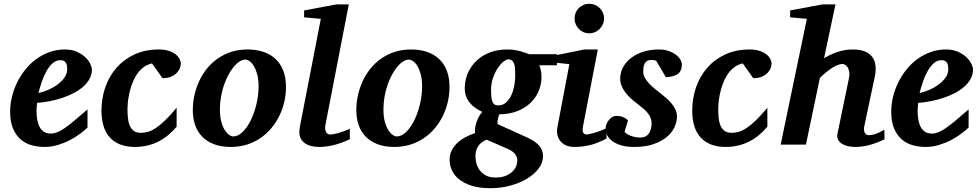

<svg xmlns="http://www.w3.org/2000/svg" viewBox="-20 -760 5150 1009"><path d="M333 -396Q333 -404.8 331.8 -413.3Q330.6 -421.9 326.9 -428.7Q323.2 -435.5 316.2 -439.7Q309.1 -443.8 297.9 -443.8Q274.4 -443.8 256.1 -427.2Q237.8 -410.6 223.6 -385Q209.5 -359.4 199.2 -328.9Q189 -298.3 182.1 -271Q208 -276.9 234.9 -288.6Q261.7 -300.3 283.4 -316.7Q305.2 -333 319.1 -353Q333 -373 333 -396ZM462.9 -395Q462.9 -368.7 450.9 -346.2Q439 -323.7 418 -305.2Q397 -286.6 368.9 -271.7Q340.8 -256.8 308.8 -246.1Q276.9 -235.4 242.4 -228.5Q208 -221.7 174.8 -219.2Q173.8 -210 172.9 -198.2Q171.9 -186.5 171.9 -178.2Q171.9 -152.3 175.8 -130.4Q179.7 -108.4 188.5 -92.3Q197.3 -76.2 211.7 -67.1Q226.1 -58.1 247.1 -58.1Q263.2 -58.1 279.8 -64.5Q296.4 -70.8 318.4 -85.7Q340.3 -100.6 369.6 -125Q398.9 -149.4 439.9 -185.1V-89.8Q425.3 -75.7 401.9 -57.9Q378.4 -40 348.6 -24.4Q318.8 -8.8 284.7 1.7Q250.5 12.2 213.9 12.2Q181.2 12.2 148.9 3.9Q116.7 -4.4 91.1 -25.4Q65.4 -46.4 49.3 -82.3Q33.2 -118.2 33.2 -173.8Q33.2 -211.9 42.7 -251Q52.2 -290 69.8 -326.2Q87.4 -362.3 112.8 -394Q138.2 -425.8 170.2 -449.2Q202.1 -472.7 240.2 -486.3Q278.3 -500 320.8 -500Q357.4 -500 384.3 -487.8Q411.1 -475.6 428.7 -458.7Q446.3 -441.9 454.6 -424.1Q462.9 -406.2 462.9 -395Z M930.2 -425.8Q930.2 -417 925.8 -403.8Q921.4 -390.6 910.4 -378.4Q899.4 -366.2 880.9 -357.7Q862.3 -349.1 834 -349.1L778.8 -426.8Q750.5 -420.4 730 -403.3Q709.5 -386.2 695.3 -363.3Q681.2 -340.3 672.1 -314Q663.1 -287.6 658.2 -263.2Q653.3 -238.8 651.6 -219Q649.9 -199.2 649.9 -189Q649.9 -166 651.9 -143.3Q653.8 -120.6 660.9 -102.5Q668 -84.5 681.9 -73.2Q695.8 -62 720.2 -62Q738.8 -62 757.8 -67.4Q776.9 -72.8 799.1 -87.4Q821.3 -102.1 847.9 -127.7Q874.5 -153.3 908.2 -193.8V-94.2Q887.7 -69.8 864.3 -50.3Q840.8 -30.8 813.7 -16.8Q786.6 -2.9 755.6 4.6Q724.6 12.2 689 12.2Q643.1 12.2 609.9 -1.5Q576.7 -15.1 555.2 -40Q533.7 -64.9 523.4 -100.1Q513.2 -135.3 513.2 -178.2Q513.2 -243.2 533.4 -301.5Q553.7 -359.9 592.5 -404.1Q631.3 -448.2 687.3 -474.1Q743.2 -500 814.9 -500Q844.7 -500 866.5 -492.9Q888.2 -485.8 902.3 -474.9Q916.5 -463.9 923.3 -450.9Q930.2 -438 930.2 -425.8Z M1338.9 -307.1Q1338.9 -343.8 1331.5 -370.1Q1324.2 -396.5 1313.7 -413.6Q1303.2 -430.7 1291.3 -438.7Q1279.3 -446.8 1270 -446.8Q1254.9 -446.8 1239 -436.8Q1223.1 -426.8 1208.3 -408.9Q1193.4 -391.1 1180.2 -366.5Q1167 -341.8 1157 -312.7Q1147 -283.7 1141.4 -251.2Q1135.7 -218.8 1135.7 -185.1Q1135.7 -146.5 1143.3 -119.4Q1150.9 -92.3 1161.9 -75.4Q1172.9 -58.6 1184.6 -50.8Q1196.3 -43 1205.1 -43Q1231.4 -43 1255.6 -66.9Q1279.8 -90.8 1298.3 -128.9Q1316.9 -167 1327.9 -213.9Q1338.9 -260.7 1338.9 -307.1ZM1482.9 -303.2Q1482.9 -263.7 1474.1 -225.1Q1465.3 -186.5 1448.2 -151.6Q1431.2 -116.7 1406.2 -86.7Q1381.3 -56.6 1349.1 -34.7Q1316.9 -12.7 1277.6 -0.2Q1238.3 12.2 1192.9 12.2Q1141.6 12.2 1104 -2.4Q1066.4 -17.1 1041.7 -42.7Q1017.1 -68.4 1005.1 -103.8Q993.2 -139.2 993.2 -181.2Q993.2 -220.2 1001.7 -259Q1010.3 -297.9 1026.6 -333.5Q1043 -369.1 1067.4 -399.4Q1091.8 -429.7 1123.8 -452.1Q1155.8 -474.6 1195.1 -487.3Q1234.4 -500 1280.8 -500Q1326.7 -500 1364 -487.5Q1401.4 -475.1 1427.7 -450.4Q1454.1 -425.8 1468.5 -388.9Q1482.9 -352.1 1482.9 -303.2Z M1818.4 -28.8Q1781.7 -10.3 1739.5 1Q1697.3 12.2 1658.2 12.2Q1608.4 12.2 1580.8 -8.5Q1553.2 -29.3 1553.2 -64Q1553.2 -72.3 1554 -81.3Q1554.7 -90.3 1557.1 -100.1L1666 -661.1L1578.1 -668.9V-705.1L1747.1 -736.8H1813L1689.9 -102.1Q1688.5 -93.3 1688.7 -84.7Q1689 -76.2 1691.9 -69.1Q1694.8 -62 1700.7 -57.6Q1706.5 -53.2 1716.3 -53.2Q1728 -53.2 1755.4 -60.3Q1782.7 -67.4 1818.4 -83Z M2198.2 -307.1Q2198.2 -343.8 2190.9 -370.1Q2183.6 -396.5 2173.1 -413.6Q2162.6 -430.7 2150.6 -438.7Q2138.7 -446.8 2129.4 -446.8Q2114.3 -446.8 2098.4 -436.8Q2082.5 -426.8 2067.6 -408.9Q2052.7 -391.1 2039.6 -366.5Q2026.4 -341.8 2016.4 -312.7Q2006.3 -283.7 2000.7 -251.2Q1995.1 -218.8 1995.1 -185.1Q1995.1 -146.5 2002.7 -119.4Q2010.3 -92.3 2021.2 -75.4Q2032.2 -58.6 2043.9 -50.8Q2055.7 -43 2064.5 -43Q2090.8 -43 2115 -66.9Q2139.2 -90.8 2157.7 -128.9Q2176.3 -167 2187.3 -213.9Q2198.2 -260.7 2198.2 -307.1ZM2342.3 -303.2Q2342.3 -263.7 2333.5 -225.1Q2324.7 -186.5 2307.6 -151.6Q2290.5 -116.7 2265.6 -86.7Q2240.7 -56.6 2208.5 -34.7Q2176.3 -12.7 2137 -0.2Q2097.7 12.2 2052.2 12.2Q2001 12.2 1963.4 -2.4Q1925.8 -17.1 1901.1 -42.7Q1876.5 -68.4 1864.5 -103.8Q1852.5 -139.2 1852.5 -181.2Q1852.5 -220.2 1861.1 -259Q1869.6 -297.9 1886 -333.5Q1902.3 -369.1 1926.8 -399.4Q1951.2 -429.7 1983.2 -452.1Q2015.1 -474.6 2054.4 -487.3Q2093.8 -500 2140.1 -500Q2186 -500 2223.4 -487.5Q2260.7 -475.1 2287.1 -450.4Q2313.5 -425.8 2327.9 -388.9Q2342.3 -352.1 2342.3 -303.2Z M2698.7 83Q2698.7 65.9 2688 50.8Q2677.2 35.6 2649.4 22.9L2537.6 -25.9Q2521 -19.5 2509.8 -10.3Q2498.5 -1 2491.5 10.5Q2484.4 22 2481.4 35.2Q2478.5 48.3 2478.5 62Q2478.5 78.1 2483.4 97.4Q2488.3 116.7 2500.2 133.5Q2512.2 150.4 2532.5 161.6Q2552.7 172.9 2583.5 172.9Q2617.7 172.9 2639.9 163.1Q2662.1 153.3 2675.3 139.4Q2688.5 125.5 2693.6 110.1Q2698.7 94.7 2698.7 83ZM2687.5 -359.9Q2687.5 -377.4 2687 -393.6Q2686.5 -409.7 2682.9 -421.9Q2679.2 -434.1 2671.4 -441.2Q2663.6 -448.2 2649.4 -448.2Q2641.1 -448.2 2626.2 -436.5Q2611.3 -424.8 2596.7 -403.3Q2582 -381.8 2571.3 -351.8Q2560.5 -321.8 2560.5 -285.2Q2560.5 -267.6 2561.8 -253.2Q2563 -238.8 2566.7 -228.3Q2570.3 -217.8 2577.6 -211.9Q2585 -206.1 2597.7 -206.1Q2622.6 -206.1 2639.6 -221.4Q2656.7 -236.8 2667.2 -260Q2677.7 -283.2 2682.6 -310.1Q2687.5 -336.9 2687.5 -359.9ZM2814.5 -417Q2818.8 -405.8 2822.3 -389.4Q2825.7 -373 2825.7 -355Q2825.7 -317.9 2811.3 -282.7Q2796.9 -247.6 2768.8 -220.2Q2740.7 -192.9 2699.2 -176.3Q2657.7 -159.7 2603.5 -159.2Q2598.1 -145 2595.7 -130.6Q2593.3 -116.2 2594.7 -107.9L2727.5 -47.9Q2751.5 -37.6 2771 -27.1Q2790.5 -16.6 2804.4 -3.9Q2818.4 8.8 2825.9 24.9Q2833.5 41 2833.5 63Q2833.5 94.7 2811.5 124.5Q2789.6 154.3 2752 177.5Q2714.4 200.7 2664.3 214.8Q2614.3 229 2557.6 229Q2498 229 2457.3 215.6Q2416.5 202.1 2390.9 180.9Q2365.2 159.7 2354 132.8Q2342.8 106 2342.8 79.1Q2342.8 53.7 2353 32.2Q2363.3 10.7 2381.3 -6.8Q2399.4 -24.4 2423.8 -37.8Q2448.2 -51.3 2476.6 -61Q2474.6 -72.8 2476.8 -87.6Q2479 -102.5 2484.1 -117.9Q2489.3 -133.3 2497.1 -147.5Q2504.9 -161.6 2514.6 -171.9Q2494.6 -181.2 2477.8 -193.1Q2460.9 -205.1 2448.5 -220.2Q2436 -235.4 2429.2 -254.4Q2422.4 -273.4 2422.4 -296.9Q2422.4 -320.3 2428.2 -344.5Q2434.1 -368.7 2446.3 -391.1Q2458.5 -413.6 2476.8 -433.3Q2495.1 -453.1 2520.3 -468Q2545.4 -482.9 2577.1 -491.5Q2608.9 -500 2647.5 -500Q2666.5 -500 2683.8 -497.3Q2701.2 -494.6 2715.8 -490.5Q2730.5 -486.3 2741.9 -482.2Q2753.4 -478 2760.7 -475.1H2906.7V-417Z M3167.5 -32.2Q3122.6 -7.8 3082 2.2Q3041.5 12.2 2998.5 12.2Q2971.2 12.2 2952.4 2.9Q2933.6 -6.3 2922.9 -21Q2912.1 -35.6 2908.7 -54Q2905.3 -72.3 2909.2 -90.8L2972.2 -422.9L2886.2 -432.1V-466.8L3051.3 -500H3121.6L3044.4 -99.1Q3042.5 -90.3 3042 -82Q3041.5 -73.7 3043.2 -67.4Q3044.9 -61 3049.8 -57.1Q3054.7 -53.2 3063.5 -53.2Q3067.4 -53.2 3078.9 -55.7Q3090.3 -58.1 3105.5 -62.5Q3120.6 -66.9 3137 -73.2Q3153.3 -79.6 3167.5 -86.9ZM3154.3 -663.1Q3154.3 -647 3148.2 -632.8Q3142.1 -618.7 3131.3 -607.9Q3120.6 -597.2 3106.4 -591.1Q3092.3 -585 3076.2 -585Q3060.1 -585 3046.1 -591.1Q3032.2 -597.2 3021.7 -607.9Q3011.2 -618.7 3005.4 -632.8Q2999.5 -647 2999.5 -663.1Q2999.5 -679.2 3005.4 -693.4Q3011.2 -707.5 3021.7 -717.8Q3032.2 -728 3046.1 -734.1Q3060.1 -740.2 3076.2 -740.2Q3092.3 -740.2 3106.4 -734.1Q3120.6 -728 3131.3 -717.8Q3142.1 -707.5 3148.2 -693.4Q3154.3 -679.2 3154.3 -663.1Z M3563.5 -422.9Q3563.5 -389.2 3544.4 -373Q3525.4 -356.9 3479.5 -354L3428.2 -440.9Q3424.8 -441.9 3420.9 -442.9Q3417.5 -443.8 3412.6 -444.3Q3407.7 -444.8 3402.3 -444.8Q3387.2 -444.8 3378.9 -438.7Q3370.6 -432.6 3366.5 -423.3Q3362.3 -414.1 3361.3 -403.1Q3360.4 -392.1 3360.4 -382.8Q3360.4 -367.2 3368.2 -352.5Q3376 -337.9 3388.7 -324Q3401.4 -310.1 3417.2 -296.6Q3433.1 -283.2 3449.2 -271Q3466.3 -257.8 3482.2 -243.9Q3498 -230 3510.5 -214.6Q3522.9 -199.2 3530.3 -182.6Q3537.6 -166 3537.6 -147.9Q3537.6 -119.1 3523.9 -90.3Q3510.3 -61.5 3482.4 -38.8Q3454.6 -16.1 3412.6 -2Q3370.6 12.2 3314.5 12.2Q3274.9 12.2 3246.3 4.2Q3217.8 -3.9 3199.2 -17.3Q3180.7 -30.8 3171.6 -47.9Q3162.6 -64.9 3162.6 -83Q3162.6 -96.2 3167.5 -108.4Q3172.4 -120.6 3180.4 -130.1Q3188.5 -139.6 3198.2 -145.3Q3208 -150.9 3218.3 -150.9Q3240.2 -150.9 3255.4 -144.3Q3270.5 -137.7 3280.3 -127L3262.2 -67.9Q3267.6 -60.5 3277.3 -54.7Q3287.1 -48.8 3298.6 -44.9Q3310.1 -41 3322 -39.1Q3334 -37.1 3344.2 -37.1Q3374.5 -37.1 3389.4 -57.9Q3404.3 -78.6 3404.3 -113.8Q3404.3 -128.9 3398.4 -142.3Q3392.6 -155.8 3381.8 -168.5Q3371.1 -181.2 3356 -193.6Q3340.8 -206.1 3322.3 -220.2Q3306.6 -231.9 3291.7 -246.1Q3276.9 -260.3 3265.1 -276.1Q3253.4 -292 3246.3 -309.6Q3239.3 -327.1 3239.3 -346.2Q3239.3 -381.3 3255.9 -409.7Q3272.5 -438 3300.3 -458.3Q3328.1 -478.5 3364.7 -489.3Q3401.4 -500 3441.4 -500Q3472.7 -500 3495.6 -491.5Q3518.6 -482.9 3533.7 -470.9Q3548.8 -459 3556.2 -445.6Q3563.5 -432.1 3563.5 -422.9Z M4034.7 -425.8Q4034.7 -417 4030.3 -403.8Q4025.9 -390.6 4014.9 -378.4Q4003.9 -366.2 3985.4 -357.7Q3966.8 -349.1 3938.5 -349.1L3883.3 -426.8Q3855 -420.4 3834.5 -403.3Q3814 -386.2 3799.8 -363.3Q3785.6 -340.3 3776.6 -314Q3767.6 -287.6 3762.7 -263.2Q3757.8 -238.8 3756.1 -219Q3754.4 -199.2 3754.4 -189Q3754.4 -166 3756.3 -143.3Q3758.3 -120.6 3765.4 -102.5Q3772.5 -84.5 3786.4 -73.2Q3800.3 -62 3824.7 -62Q3843.3 -62 3862.3 -67.4Q3881.3 -72.8 3903.6 -87.4Q3925.8 -102.1 3952.4 -127.7Q3979 -153.3 4012.7 -193.8V-94.2Q3992.2 -69.8 3968.8 -50.3Q3945.3 -30.8 3918.2 -16.8Q3891.1 -2.9 3860.1 4.6Q3829.1 12.2 3793.5 12.2Q3747.6 12.2 3714.4 -1.5Q3681.2 -15.1 3659.7 -40Q3638.2 -64.9 3627.9 -100.1Q3617.7 -135.3 3617.7 -178.2Q3617.7 -243.2 3637.9 -301.5Q3658.2 -359.9 3697 -404.1Q3735.8 -448.2 3791.7 -474.1Q3847.7 -500 3919.4 -500Q3949.2 -500 3970.9 -492.9Q3992.7 -485.8 4006.8 -474.9Q4021 -463.9 4027.8 -450.9Q4034.7 -438 4034.7 -425.8Z M4628.4 -27.8Q4590.8 -9.8 4552.5 1.2Q4514.2 12.2 4474.6 12.2Q4457 12.2 4438.7 8.5Q4420.4 4.9 4406.2 -3.4Q4392.1 -11.7 4384.8 -25.1Q4377.4 -38.6 4381.3 -58.1L4441.4 -349.1Q4445.3 -367.2 4443.1 -381.1Q4440.9 -395 4435.5 -404.5Q4430.2 -414.1 4422.4 -418.9Q4414.6 -423.8 4407.2 -423.8Q4396 -423.8 4381.8 -418.2Q4367.7 -412.6 4352.1 -402.6Q4336.4 -392.6 4320.1 -379.2Q4303.7 -365.7 4288.6 -350.1L4215.3 0H4082.5L4220.2 -661.1L4132.3 -668.9V-705.1L4301.3 -736.8H4370.6L4310.5 -454.1Q4340.8 -472.7 4379.4 -486.3Q4418 -500 4462.4 -500Q4500 -500 4524.9 -489.7Q4549.8 -479.5 4563.7 -460.9Q4577.6 -442.4 4580.8 -416.3Q4584 -390.1 4577.6 -358.9L4521.5 -94.2Q4519 -81.5 4520.8 -73.2Q4522.5 -64.9 4526.4 -59.6Q4530.3 -54.2 4535.2 -52Q4540 -49.8 4544.4 -49.8Q4566.4 -49.8 4585.7 -57.6Q4605 -65.4 4627.4 -78.1Z M4963.4 -396Q4963.4 -404.8 4962.2 -413.3Q4960.9 -421.9 4957.3 -428.7Q4953.6 -435.5 4946.5 -439.7Q4939.5 -443.8 4928.2 -443.8Q4904.8 -443.8 4886.5 -427.2Q4868.2 -410.6 4854 -385Q4839.8 -359.4 4829.6 -328.9Q4819.3 -298.3 4812.5 -271Q4838.4 -276.9 4865.2 -288.6Q4892.1 -300.3 4913.8 -316.7Q4935.5 -333 4949.5 -353Q4963.4 -373 4963.4 -396ZM5093.3 -395Q5093.3 -368.7 5081.3 -346.2Q5069.3 -323.7 5048.3 -305.2Q5027.3 -286.6 4999.3 -271.7Q4971.2 -256.8 4939.2 -246.1Q4907.2 -235.4 4872.8 -228.5Q4838.4 -221.7 4805.2 -219.2Q4804.2 -210 4803.2 -198.2Q4802.2 -186.5 4802.2 -178.2Q4802.2 -152.3 4806.2 -130.4Q4810.1 -108.4 4818.8 -92.3Q4827.6 -76.2 4842 -67.1Q4856.4 -58.1 4877.4 -58.1Q4893.6 -58.1 4910.2 -64.5Q4926.8 -70.8 4948.7 -85.7Q4970.7 -100.6 5000 -125Q5029.3 -149.4 5070.3 -185.1V-89.8Q5055.7 -75.7 5032.2 -57.9Q5008.8 -40 4979 -24.4Q4949.2 -8.8 4915 1.7Q4880.9 12.2 4844.2 12.2Q4811.5 12.2 4779.3 3.9Q4747.1 -4.4 4721.4 -25.4Q4695.8 -46.4 4679.7 -82.3Q4663.6 -118.2 4663.6 -173.8Q4663.6 -211.9 4673.1 -251Q4682.6 -290 4700.2 -326.2Q4717.8 -362.3 4743.2 -394Q4768.6 -425.8 4800.5 -449.2Q4832.5 -472.7 4870.6 -486.3Q4908.7 -500 4951.2 -500Q4987.8 -500 5014.6 -487.8Q5041.5 -475.6 5059.1 -458.7Q5076.7 -441.9 5085 -424.1Q5093.3 -406.2 5093.3 -395Z"/></svg>

Font: Charis SIL Viet
Style: Bold Italic
Weight: 700
Italic angle: -11°
Foundry: SIL International
Version: Version 5.000